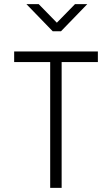

<svg xmlns="http://www.w3.org/2000/svg" viewBox="-20 -902 540 922"><path d="M399 -882 273 -752H233L107 -882H166L253 -793L340 -882ZM48 -604V-655H450V-604H276V0H221V-604Z"/></svg>

Font: Lekton
Style: Regular
Weight: 400
Designer: Paolo Mazzetti, Luciano Perondi, Raffaele Flato, Elena Papassissa, Emilio Macchia, Michela Povoleri, Tobias Seemiller, R
Version: Version 34.000